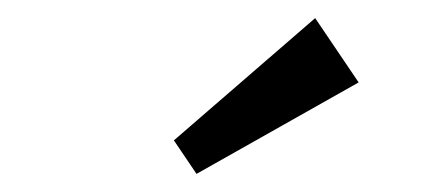

<svg xmlns="http://www.w3.org/2000/svg" viewBox="-20 -708 480 212"><path d="M197 -516 172 -553 328 -688 376 -617Z"/></svg>

Font: Zilla Slab Medium
Style: Regular
Weight: 500
Designer: Typotheque.com
Foundry: Typotheque type foundry
Version: Version 1.1; 2017